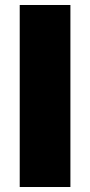

<svg xmlns="http://www.w3.org/2000/svg" viewBox="-20 -749 361 769"><path d="M59 0V-729H262V0Z"/></svg>

Font: Mona Sans ExtraLight Black
Style: Regular
Weight: 900
Version: Version 2.000